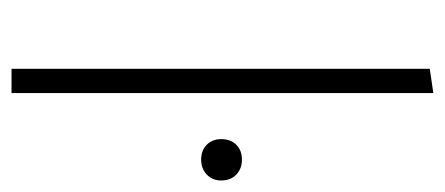

<svg xmlns="http://www.w3.org/2000/svg" viewBox="-234 -520 754 325"><g transform="rotate(90 142.5 -357.0)"><path d="M96 0V-708L137 -714V0ZM250 -321Q234 -321 224.5 -330.5Q215 -340 215 -355Q215 -371 224.5 -380.5Q234 -390 250 -390Q265 -390 275 -380.5Q285 -371 285 -355Q285 -340 275 -330.5Q265 -321 250 -321Z"/></g></svg>

Font: EauTestText Light
Style: Regular
Weight: 300
Designer: Christian Thalmann (Catharsis Fonts)
Version: Version 0.001;PS 000.001;hotconv 1.0.88;makeotf.lib2.5.64775